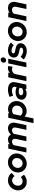

<svg xmlns="http://www.w3.org/2000/svg" viewBox="2249 -3028 983 5521"><g transform="rotate(-90 2740.5 -267.5)"><path d="M274.3 10.4Q203.9 10.4 147.9 -21.2Q91.9 -52.9 59.6 -108.3Q27.4 -163.7 27.4 -234Q27.4 -295.2 49.8 -349.1Q72.1 -403 111.7 -443.7Q151.3 -484.5 203.4 -507.5Q255.6 -530.5 315.4 -530.5Q380.7 -530.5 437.4 -502.3Q494 -474.2 528.6 -424.7L436.3 -340.7Q412.8 -376.5 382.1 -393.5Q351.3 -410.5 312.6 -410.5Q281.9 -410.5 254.3 -397.3Q226.8 -384.1 205.6 -360.8Q184.4 -337.4 172.6 -306.9Q160.9 -276.3 160.9 -241.3Q160.9 -202.5 177.4 -172.3Q193.9 -142.2 222.9 -125.2Q251.9 -108.2 289 -108.2Q321.5 -108.2 350.5 -121.1Q379.6 -134.1 408.9 -160.1L477.5 -70.2Q387.9 10.4 274.3 10.4Z M798.3 10Q724.9 10 667 -22.8Q609.1 -55.6 575.4 -112.6Q541.7 -169.6 541.7 -240.4Q541.7 -299.6 564.5 -352.4Q587.3 -405.2 627.6 -445.3Q668 -485.4 720.8 -508.2Q773.6 -531 832.9 -531Q906.3 -531 963.8 -498.2Q1021.3 -465.5 1055 -408.9Q1088.8 -352.4 1088.8 -280.6Q1088.8 -221.5 1066 -169Q1043.2 -116.5 1002.8 -76.1Q962.5 -35.7 910 -12.8Q857.6 10 798.3 10ZM804.2 -108.9Q835.6 -108.9 863.1 -121.9Q890.6 -134.8 911.8 -157.5Q933.1 -180.3 945 -210.6Q957 -240.9 957 -274.4Q957 -314.7 940.1 -345.7Q923.3 -376.7 893.7 -394.4Q864 -412.1 826.4 -412.1Q794.9 -412.1 767.4 -399.2Q739.9 -386.2 718.7 -363.5Q697.4 -340.7 685.5 -310.4Q673.5 -280.2 673.5 -246.6Q673.5 -207.2 690.4 -175.7Q707.2 -144.2 736.8 -126.6Q766.5 -108.9 804.2 -108.9Z M1116.8 0 1227.1 -521H1361.4L1352.5 -480.5Q1414.4 -529.3 1487.1 -529.3Q1537.9 -529.3 1574.9 -506.7Q1611.9 -484 1630.8 -445Q1669.6 -486.6 1715.7 -508Q1761.8 -529.3 1812.5 -529.3Q1871.1 -529.3 1910.7 -501.2Q1950.4 -473 1966.4 -424.3Q1982.5 -375.6 1968.8 -313.3L1902.4 0H1768.1L1832.4 -301.1Q1842.6 -350.3 1821.1 -381.7Q1799.7 -413.1 1754.9 -413.1Q1696.9 -413.1 1648.7 -357.4Q1647.9 -346.9 1646.6 -336Q1645.2 -325.1 1642.9 -313.3L1576.2 0H1442L1505.7 -299.1Q1516.4 -350.1 1495.5 -381.6Q1474.6 -413.1 1428.4 -413.1Q1401.5 -413.1 1376.1 -401Q1350.8 -389 1327.9 -364.7L1251.1 0Z M1960.8 204 2115.1 -521H2247.9L2242.1 -494.3Q2299.2 -528 2364.3 -528Q2430.5 -528 2482.5 -496.2Q2534.5 -464.5 2565.3 -409.9Q2596.1 -355.4 2596.1 -286.6Q2596.1 -225.4 2573.5 -172Q2550.9 -118.6 2511.3 -78.4Q2471.6 -38.1 2419.1 -15.3Q2366.6 7.6 2306.1 7.6Q2260.1 7.6 2220.1 -7.5Q2180.2 -22.6 2149.9 -50.4L2095.1 204ZM2301.2 -109.9Q2347.7 -109.9 2384.6 -132.1Q2421.4 -154.3 2443.2 -191.9Q2465 -229.5 2465 -274.9Q2465 -314.1 2447.6 -345.1Q2430.1 -376.1 2399.1 -393.8Q2368 -411.5 2328.6 -411.5Q2297.5 -411.5 2269.5 -401.6Q2241.5 -391.7 2218.5 -372.1L2175.2 -168.8Q2195.2 -141.8 2228.4 -125.9Q2261.5 -109.9 2301.2 -109.9Z M2811.6 5.6Q2731 5.6 2682.9 -33.9Q2634.8 -73.3 2634.8 -139.4Q2634.8 -192.7 2661.3 -231Q2687.7 -269.3 2736.9 -290.2Q2786.1 -311 2853.9 -311Q2890.7 -311 2927.2 -303.8Q2963.7 -296.6 2996 -283.8L3001.8 -311.3Q3013 -364.3 2986.3 -390.8Q2959.7 -417.2 2895.7 -417.2Q2867.3 -417.2 2832.5 -409.2Q2797.7 -401.1 2748.6 -383.2L2715.7 -485.9Q2774.1 -508.6 2826.3 -519.3Q2878.4 -530 2924.9 -530Q3004.3 -530 3055.8 -504.2Q3107.3 -478.3 3128.1 -429.8Q3148.8 -381.3 3134.4 -313.4L3068.1 0H2935.5L2942.4 -32.4Q2910.5 -12.7 2878.7 -3.6Q2846.8 5.6 2811.6 5.6ZM2857.8 -90.8Q2886 -90.8 2911.9 -98.3Q2937.7 -105.8 2961.1 -120.3L2977.5 -196.4Q2925.6 -221.3 2864.3 -221.3Q2817 -221.3 2789.4 -202.3Q2761.8 -183.3 2761.8 -150.7Q2761.8 -123 2787.4 -106.9Q2812.9 -90.8 2857.8 -90.8Z M3168.3 0 3278.8 -521H3412.8L3401.9 -469.5Q3430.7 -499.5 3465.9 -515.4Q3501.1 -531.3 3540.2 -531.3Q3582.7 -531.3 3604.7 -516.6L3579.9 -397.1Q3569.9 -404.2 3547.9 -409.4Q3525.8 -414.5 3505.8 -414.5Q3428.1 -414.5 3375.1 -344.3L3302.5 0Z M3567.8 0 3678.1 -521H3812.4L3702.1 0ZM3766.3 -583.4Q3737.3 -583.4 3717.6 -603.2Q3698 -623 3698 -652Q3698 -675.6 3709.8 -695.6Q3721.6 -715.6 3741.4 -727.4Q3761.2 -739.2 3783.8 -739.2Q3812.8 -739.2 3832.4 -719.6Q3852.1 -699.9 3852.1 -670.9Q3852.1 -647.3 3840.3 -627.6Q3828.5 -608 3808.8 -595.7Q3789.2 -583.4 3766.3 -583.4Z M4037.6 10.7Q3965.9 10.7 3900 -13.2Q3834.1 -37.1 3791.3 -78L3867.9 -165.2Q3909.8 -129.3 3952.3 -111.1Q3994.8 -92.9 4038.9 -92.9Q4079.9 -92.9 4105.3 -108.9Q4130.7 -124.9 4130.7 -149.9Q4130.7 -167.9 4116.7 -179Q4102.7 -190.1 4074 -196.5L3978.4 -217.7Q3913.7 -231.7 3880.1 -268.1Q3846.6 -304.4 3846.6 -359.4Q3846.6 -411.9 3871.7 -449.7Q3896.9 -487.5 3943.2 -508.2Q3989.6 -529 4053.2 -529Q4116.3 -529 4174.3 -508.5Q4232.3 -487.9 4277.8 -449.3L4203 -365.5Q4163.9 -395.7 4123.4 -411.4Q4083 -427.1 4044.2 -427.1Q4008.2 -427.1 3987.2 -413.1Q3966.2 -399.1 3966.2 -374.7Q3966.2 -356 3980.4 -344.7Q3994.6 -333.3 4027.6 -326.2L4123.2 -305Q4189.2 -290.8 4224.1 -254.9Q4259.1 -219 4259.1 -166.2Q4259.1 -116.2 4230.1 -75.9Q4201.1 -35.6 4151.1 -12.4Q4101.1 10.7 4037.6 10.7Z M4578.3 10Q4504.9 10 4447 -22.8Q4389.1 -55.6 4355.4 -112.6Q4321.7 -169.6 4321.7 -240.4Q4321.7 -299.6 4344.5 -352.4Q4367.3 -405.2 4407.6 -445.3Q4448 -485.4 4500.8 -508.2Q4553.6 -531 4612.9 -531Q4686.3 -531 4743.8 -498.2Q4801.3 -465.5 4835 -408.9Q4868.8 -352.4 4868.8 -280.6Q4868.8 -221.5 4846 -169Q4823.2 -116.5 4782.8 -76.1Q4742.5 -35.7 4690 -12.8Q4637.6 10 4578.3 10ZM4584.2 -108.9Q4615.6 -108.9 4643.1 -121.9Q4670.6 -134.8 4691.8 -157.5Q4713.1 -180.3 4725 -210.6Q4737 -240.9 4737 -274.4Q4737 -314.7 4720.1 -345.7Q4703.3 -376.7 4673.7 -394.4Q4644 -412.1 4606.4 -412.1Q4574.9 -412.1 4547.4 -399.2Q4519.9 -386.2 4498.7 -363.5Q4477.4 -340.7 4465.5 -310.4Q4453.5 -280.2 4453.5 -246.6Q4453.5 -207.2 4470.4 -175.7Q4487.2 -144.2 4516.8 -126.6Q4546.5 -108.9 4584.2 -108.9Z M4896.8 0 5007.1 -521H5141.4L5133.2 -483.2Q5198.1 -529.3 5275.2 -529.3Q5337.1 -529.3 5379.4 -500.9Q5421.7 -472.5 5439 -423.3Q5456.4 -374.2 5442.7 -311.3L5376.5 0H5242.3L5305.7 -298Q5316.4 -349.8 5292 -381.5Q5267.6 -413.1 5217.6 -413.1Q5185.9 -413.1 5158.3 -401.2Q5130.8 -389.3 5108.2 -365.3L5031.1 0Z"/></g></svg>

Font: Red Hat Display VF
Style: Italic
Weight: 300
Italic angle: -12°
Designer: Pentagram, MCKL
Foundry: Pentagram, MCKL
Version: Version 1.023